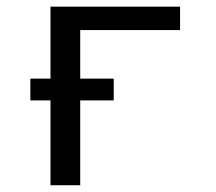

<svg xmlns="http://www.w3.org/2000/svg" viewBox="-20 -548 640 568"><path d="M512.7 -528.3V-459H217.3V-315.4H316.4V-251H217.3V0H129.4V-251H69.8V-315.4H129.4V-528.3Z"/></svg>

Font: Liberation Mono
Style: Regular
Weight: 400
Monospace: yes
Designer: Steve Matteson
Foundry: Ascender Corporation
Version: Version 2.1.5